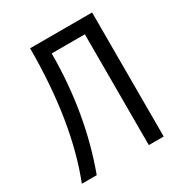

<svg xmlns="http://www.w3.org/2000/svg" viewBox="-171 -857 928 982"><g transform="rotate(-30 293.0 -366.0)"><path d="M29.3 0Q146.5 -298.8 146.5 -732.4H512.7V0H424.8V-654.3H229Q228.5 -302.7 117.2 0Z"/></g></svg>

Font: Consola Mono
Style: Book
Weight: 400
Monospace: yes
Designer: Wojciech Kalinowski "wmk69" (wmk69@o2.pl)
Foundry: Wojciech Kalinowski "wmk69" (wmk69@o2.pl)
Version: Version 2.1.0